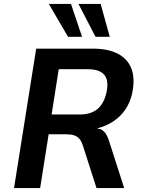

<svg xmlns="http://www.w3.org/2000/svg" viewBox="-20 -951 727 971"><path d="M51 0 163 -705H450Q527 -705 576.5 -679Q626 -653 645 -603Q664 -553 648 -477Q637 -430 612.5 -395Q588 -360 552 -336.5Q516 -313 472 -302L476 -300L488 -298Q502 -292 513 -277.5Q524 -263 534 -230L608 0H468L399 -215Q392 -237 381 -249.5Q370 -262 353.5 -267Q337 -272 313 -272H226L183 0ZM241 -372H383Q441 -372 474 -400.5Q507 -429 519 -486Q531 -545 507 -573Q483 -601 424 -601H277ZM463 -765 377 -931H489L535 -765ZM324 -765 227 -931H339L395 -765Z"/></svg>

Font: Nunito Sans 7pt SemiCondensed
Style: Bold Italic
Weight: 700
Width: 4
Italic angle: -9°
Designer: Vernon Adams
Foundry: Vernon Adams
Version: Version 3.101;gftools[0.9.27]